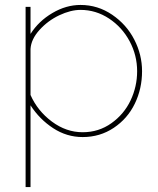

<svg xmlns="http://www.w3.org/2000/svg" viewBox="-20 -547 643 780"><path d="M104 -119.1V212.9H84V-519H104V-409.2Q137.2 -461.4 192.9 -494.1Q248.5 -526.9 307.1 -526.9Q377.4 -526.9 435.8 -487.1Q494.1 -447.3 525.6 -386Q557.1 -324.7 557.1 -257.8Q557.1 -186.5 527.6 -125.7Q498 -64.9 442.1 -27.6Q386.2 9.8 315.9 9.8Q251 9.8 195.8 -26.4Q140.6 -62.5 104 -119.1ZM537.1 -257.8Q537.1 -322.3 506.6 -379.4Q476.1 -436.5 422.9 -471.7Q369.6 -506.8 307.1 -506.8Q267.1 -506.8 220.7 -484.9Q174.3 -462.9 140.4 -425.3Q106.4 -387.7 104 -348.1V-161.1Q132.8 -96.2 190.9 -53Q249 -9.8 315.9 -9.8Q380.9 -9.8 432.4 -46.4Q483.9 -83 510.5 -139.2Q537.1 -195.3 537.1 -257.8Z"/></svg>

Font: Rawline Thin
Style: Regular
Weight: 250
Designer: Matt McInerney, Pablo Impallari, Rodrigo Fuenzalida
Foundry: Matt McInerney, Pablo Impallari, Rodrigo Fuenzalida
Version: Version 4.020;PS 004.020;hotconv 1.0.88;makeotf.lib2.5.64775